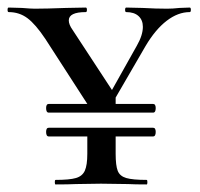

<svg xmlns="http://www.w3.org/2000/svg" viewBox="-23 -488 529 508"><path d="M389 -139Q389 -127 382 -127H106Q99 -127 99 -139Q99 -150 106 -150H382Q389 -150 389 -139ZM389 -202Q389 -190 382 -190H106Q99 -190 99 -202Q99 -213 106 -213H382Q389 -213 389 -202ZM355 -417Q355 -435 343.5 -445.5Q332 -456 311 -456Q308 -456 308 -462Q308 -468 311 -468L354 -467Q390 -465 419 -465Q434 -465 452 -467L479 -468Q482 -468 482 -462Q482 -456 479 -456Q448 -456 418 -433Q388 -410 362 -366L261 -192L243 -196L339 -367Q355 -395 355 -417ZM0 -456Q-3 -456 -3 -462Q-3 -468 0 -468L35 -467Q59 -465 69 -465Q98 -465 152 -467L204 -468Q207 -468 207 -462Q207 -456 204 -456Q159 -456 159 -434Q159 -423 169 -409L283 -235L221 -193L97 -385Q71 -424 49.5 -440Q28 -456 0 -456ZM365 -12Q367 -12 367 -6Q367 0 365 0Q333 0 316 -1L244 -2L178 -1Q158 0 124 0Q122 0 122 -6Q122 -12 124 -12Q161 -12 178 -17Q195 -22 201.5 -36.5Q208 -51 208 -81V-136H283V-81Q283 -50 288.5 -36Q294 -22 311 -17Q328 -12 365 -12ZM208 -228 283 -237V-200H208Z"/></svg>

Font: Cormorant SC Medium
Style: Regular
Weight: 500
Designer: Christian Thalmann (Catharsis Fonts)
Foundry: Catharsis Fonts
Version: Version 4.000